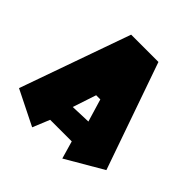

<svg xmlns="http://www.w3.org/2000/svg" viewBox="-210 -843 988 988"><g transform="rotate(45 284.0 -349.5)"><path d="M189 -700.2H387.7L591.8 -117.2L389.2 1L361.3 -95.7H204.1L166 -2.9L-24.4 -97.7ZM239.7 -224.6 349.6 -228.5 312.5 -352.5H282.2Z"/></g></svg>

Font: Lapsus Pro (theguybrush.com)
Style: Bold
Weight: 700
Designer: Jose Roses
Version: Version 1.00 February 9, 2018, initial release